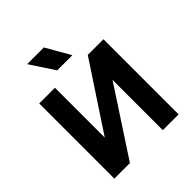

<svg xmlns="http://www.w3.org/2000/svg" viewBox="-248 -1103 1265 1265"><g transform="rotate(-45 384.5 -470.0)"><path d="M85.5 0V-700H232V-236L538 -700H684V0H537V-468.5L230.5 0ZM323.5 -770.5 212.5 -939.5H368L465 -770.5Z"/></g></svg>

Font: Geologica Roman SemiBold
Style: Regular
Weight: 600
Designer: Sindre Bremnes, Frode Helland
Foundry: Monokrom Skriftforlag AS
Version: Version 1.010;gftools[0.9.28]